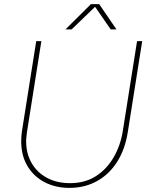

<svg xmlns="http://www.w3.org/2000/svg" viewBox="-20 -900 725 933"><path d="M317 13Q250 13 197 -14.5Q144 -42 113.5 -93Q83 -144 83 -214Q83 -226 84 -239Q85 -252 87 -265L156 -700H181L111 -258Q110 -247 108.5 -236Q107 -225 107 -214Q107 -154 133.5 -108Q160 -62 208 -36Q256 -10 320 -10Q393 -10 446 -44Q499 -78 532.5 -136Q566 -194 577 -265L646 -700H671L601 -258Q588 -175 549.5 -114Q511 -53 451.5 -20Q392 13 317 13ZM298 -757 422 -880H462L546 -757H518L442 -867L328 -757Z"/></svg>

Font: MuseoModerno Thin
Style: Italic
Weight: 100
Italic angle: -9°
Designer: Pablo Cosgaya, Héctor Gatti, Marcela Romero, and the Authors of The MuseoModerno Project.
Foundry: Omnibus-Type Team
Version: Version 1.003